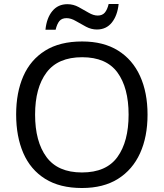

<svg xmlns="http://www.w3.org/2000/svg" viewBox="-20 -933 821 963"><path d="M720 -358Q720 -247 682.5 -164.5Q645 -82 572 -36Q499 10 391 10Q280 10 206.5 -36Q133 -82 97 -165Q61 -248 61 -359Q61 -469 97 -551Q133 -633 206.5 -679Q280 -725 392 -725Q499 -725 572 -679.5Q645 -634 682.5 -551.5Q720 -469 720 -358ZM156 -358Q156 -223 213 -145.5Q270 -68 391 -68Q513 -68 569 -145.5Q625 -223 625 -358Q625 -493 569 -569.5Q513 -646 392 -646Q271 -646 213.5 -569.5Q156 -493 156 -358ZM208 -784Q214 -843 242.5 -877.5Q271 -912 318 -912Q348 -912 374.5 -897.5Q401 -883 425 -869Q449 -855 470 -855Q493 -855 505.5 -869.5Q518 -884 525 -913H575Q569 -855 541 -820Q513 -785 466 -785Q438 -785 411.5 -799Q385 -813 360.5 -827.5Q336 -842 314 -842Q290 -842 278 -827.5Q266 -813 259 -784Z"/></svg>

Font: Noto Naskh Arabic
Style: Regular
Weight: 400
Designer: Monotype Design Team, David Williams, Mohamad Dakak and Nizar Qandah
Foundry: Monotype Imaging Inc.
Version: Version 2.013